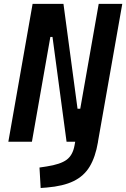

<svg xmlns="http://www.w3.org/2000/svg" viewBox="-20 -713 635 966"><path d="M314.9 0 244.1 -527.3H233.4L140.6 0H22L144 -693.4H299.3L370.1 -166H383.8L476.6 -693.4H595.2L473.6 -3.9L472.7 2.9Q460 77.1 431.2 125Q402.3 172.9 350.3 198.2Q298.3 223.6 215.3 230.5L184.6 232.9L178.7 129.9L214.4 124.5Q284.2 113.8 315.2 90.8Q346.2 67.9 355 18.6L358.4 0Z"/></svg>

Font: Cascadia Code NF SemiBold
Style: Italic
Weight: 600
Italic angle: -10°
Monospace: yes
Designer: Aaron Bell
Foundry: Saja Typeworks
Version: Version 2404.023; ttfautohint (v1.8.4)